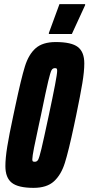

<svg xmlns="http://www.w3.org/2000/svg" viewBox="-20 -899 431 927"><path d="M6 -97Q6 -135 15 -191Q24 -247 44 -340L54 -387Q82 -519 100 -577.5Q118 -636 152 -666Q186 -696 249 -696Q325 -696 356 -672Q387 -648 387 -593Q387 -554 377.5 -497Q368 -440 349 -348L337 -291Q311 -169 293 -112Q275 -55 240.5 -23.5Q206 8 142 8Q68 8 37 -16.5Q6 -41 6 -97ZM216 -344Q235 -433 245.5 -488Q256 -543 256 -557Q256 -566 253.5 -568Q251 -570 245 -570Q234 -570 228.5 -559.5Q223 -549 213 -507.5Q203 -466 178 -344L168 -298Q153 -230 144.5 -186.5Q136 -143 136 -130Q136 -122 138.5 -120Q141 -118 148 -118Q159 -118 164.5 -128.5Q170 -139 180 -180.5Q190 -222 216 -344ZM216 -735V-740L267 -879H391V-874L327 -735Z"/></svg>

Font: Saira Ultra Condensed Black
Style: Italic
Weight: 900
Width: 1
Italic angle: -12°
Designer: Hector Gatti with collaboration of the Omnibus-Type team
Foundry: Omnibus-Type
Version: Version 1.001; ttfautohint (v1.8)